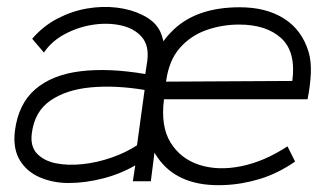

<svg xmlns="http://www.w3.org/2000/svg" viewBox="-20 -524 948 555"><path d="M178 5Q134 5 96 -11Q58 -27 37.5 -60.5Q17 -94 23 -145Q33 -224 82 -266Q131 -308 212.5 -318Q294 -328 400 -310L406 -350Q411 -393 389.5 -417.5Q368 -442 330 -450.5Q292 -459 249 -452.5Q206 -446 167.5 -425.5Q129 -405 107 -372L73 -412Q105 -449 146.5 -470.5Q188 -492 232 -499.5Q276 -507 317.5 -502Q359 -497 391 -481Q433 -461 446 -426Q459 -391 456.5 -345Q454 -299 447 -244L416 0H364L371 -46Q328 -21 277 -8Q226 5 178 5ZM376 -104 398 -264Q314 -278 243 -271.5Q172 -265 126 -233.5Q80 -202 72 -139Q67 -101 87 -80Q107 -59 141.5 -52Q176 -45 218.5 -49.5Q261 -54 302.5 -68.5Q344 -83 376 -104ZM869 -237H454Q444 -159 473 -112Q502 -65 556 -47.5Q610 -30 677 -43.5Q744 -57 811 -101L833 -57Q784 -23 732 -7Q680 9 627 11Q503 16 443.5 -58Q384 -132 400 -264Q414 -374 482 -438.5Q550 -503 673 -503Q750 -503 801.5 -470Q853 -437 872 -374Q880 -347 878.5 -312Q877 -277 869 -237ZM671 -453Q622 -453 576.5 -437Q531 -421 499.5 -385Q468 -349 460 -288L825 -290Q836 -374 793 -413.5Q750 -453 671 -453Z"/></svg>

Font: Kulim Park ExtraLight
Style: Italic
Weight: 275
Italic angle: -8°
Designer: Noponies / Dale Sattler
Foundry: Noponies
Version: Version 1.000; ttfautohint (v1.8.3)